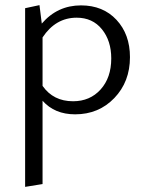

<svg xmlns="http://www.w3.org/2000/svg" viewBox="-20 -440 569 749"><path d="M296 -419Q382 -419 434.5 -362.5Q487 -306 487 -217Q487 -121 426 -57.5Q365 6 273 6Q193 6 146 -47V278L78 289V-408L134 -420L143 -348Q204 -419 296 -419ZM265 -45Q331 -45 372.5 -91Q414 -137 414 -212Q414 -281 377.5 -326Q341 -371 279 -371Q197 -371 146 -294V-105Q188 -45 265 -45Z"/></svg>

Font: EauTestInfant
Style: Regular
Weight: 400
Designer: Christian Thalmann (Catharsis Fonts)
Version: Version 0.001;PS 000.001;hotconv 1.0.88;makeotf.lib2.5.64775